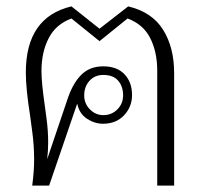

<svg xmlns="http://www.w3.org/2000/svg" viewBox="-20 -582 630 602"><path d="M87 -82Q87 -126 81 -170Q75 -214 74 -222Q61 -304 61 -355Q61 -528 204 -562L292 -492L382 -562Q457 -544 491.5 -488.5Q526 -433 526 -353V0H473V-360Q473 -419 451 -462.5Q429 -506 380 -524L292 -453L204 -524Q155 -506 132.5 -462Q110 -418 110 -359Q110 -324 120 -254Q121 -247 126 -209.5Q131 -172 131 -135Q131 -110 128 -83L194 -278Q211 -325 237 -349.5Q263 -374 304 -374Q347 -374 370.5 -349Q394 -324 394 -284Q394 -247 369 -220.5Q344 -194 303 -194Q277 -194 253 -209.5Q229 -225 222 -257L134 0H81Q87 -44 87 -82ZM366 -283Q366 -311 350.5 -329Q335 -347 304 -347Q277 -347 260.5 -328.5Q244 -310 244 -283Q244 -257 262 -239Q280 -221 304 -221Q330 -221 348 -239Q366 -257 366 -283Z"/></svg>

Font: Taviraj ExtraLight
Style: Regular
Weight: 200
Designer: Katatrad Team
Foundry: CadsonDemak
Version: Version 1.030